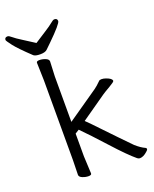

<svg xmlns="http://www.w3.org/2000/svg" viewBox="-170 -988 877 1093"><g transform="rotate(-20 268.5 -441.0)"><path d="M155 -804Q190 -827 224 -848.5Q258 -870 273 -883Q288 -896 296 -896Q314 -896 314 -879.5Q314 -863 228 -779Q208 -760 196 -748Q184 -736 154.5 -736Q125 -736 114 -745Q44 -811 19.5 -843Q-5 -875 -5 -880Q-5 -896 13 -896Q21 -896 36 -883Q51 -870 85.5 -848.5Q120 -827 155 -804ZM120 -18 122 -106V-590L119 -697Q119 -707 137 -707Q155 -707 173.5 -699.5Q192 -692 192 -679L188 -590V-314L376 -444Q392 -455 416 -479Q420 -484 432 -484Q444 -484 458 -479Q492 -467 492 -452Q492 -446 459 -427Q426 -408 413 -399L261 -293Q290 -265 328.5 -224Q367 -183 407 -142Q447 -101 478 -69Q508 -42 535 -30Q540 -28 540 -22Q540 -16 530 -8Q506 14 484 14Q477 14 469 8Q424 -29 342.5 -119Q261 -209 212 -258L188 -243V-106L193 0Q193 10 175 10Q157 10 138.5 2.5Q120 -5 120 -18Z"/></g></svg>

Font: LXGW WenKai Lite
Style: Regular
Weight: 400
Designer: LXGW / Fontworks Inc.
Foundry: LXGW / Fontworks Inc.
Version: Version 1.511; March 25, 2025